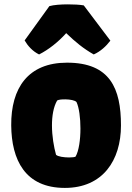

<svg xmlns="http://www.w3.org/2000/svg" viewBox="-20 -873 621 902"><path d="M284.7 9.8C462.4 9.8 548.3 -119.1 548.3 -283.7C548.3 -457 497.6 -578.6 294.9 -578.6C112.3 -578.6 31.2 -460 32.7 -283.7C34.2 -122.6 97.2 9.8 284.7 9.8ZM243.2 -146C232.9 -182.6 224.1 -234.4 224.1 -284.2C224.1 -328.1 231 -370.6 248.5 -400.9C254.9 -404.8 271 -406.7 288.1 -406.2C309.6 -405.8 332 -401.9 339.4 -393.6C351.6 -367.7 357.9 -318.8 357.9 -269.5C357.9 -217.3 350.6 -164.1 335 -137.2C331.5 -134.8 319.3 -133.3 304.7 -133.3C281.2 -133.3 251.5 -137.2 243.2 -146ZM163.6 -617.2C208 -639.6 253.4 -675.3 291 -717.3C333.5 -676.3 372.1 -644.5 420.4 -617.2C452.1 -631.3 479 -656.2 498.5 -682.1L373.5 -847.7C355 -851.1 327.1 -852.5 298.8 -852.5C266.1 -852.5 232.9 -850.1 211.9 -844.2L95.7 -683.1C110.4 -657.7 132.8 -632.3 163.6 -617.2Z"/></svg>

Font: Kavoon
Style: Regular
Weight: 400
Designer: Viktoriya Grabowska
Foundry: Viktoriya Grabowska
Version: Version 1.002